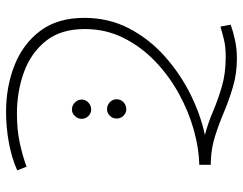

<svg xmlns="http://www.w3.org/2000/svg" viewBox="-102 -410 783 618"><g transform="rotate(90 289.0 -100.5)"><path d="M340 271Q258 271 189 243.5Q120 216 78.5 160.5Q37 105 37 19Q37 -60 71 -125Q105 -190 160.5 -239.5Q216 -289 282 -322Q348 -355 414 -369Q376 -379 338.5 -395Q301 -411 258.5 -423.5Q216 -436 163 -436Q130 -436 107.5 -430.5Q85 -425 65 -419L59 -452Q81 -460 109 -466Q137 -472 168 -472Q216 -472 258.5 -459.5Q301 -447 340 -430.5Q379 -414 418.5 -401.5Q458 -389 502 -388H510V-351Q458 -350 398.5 -333.5Q339 -317 281.5 -285.5Q224 -254 177 -209Q130 -164 101.5 -107Q73 -50 73 18Q73 95 111.5 143Q150 191 212 213.5Q274 236 345 236Q397 236 439 227Q481 218 516 205L528 235Q488 253 438.5 262Q389 271 340 271ZM331 -54Q318 -54 308.5 -63Q299 -72 299 -85Q299 -98 308.5 -107Q318 -116 331 -116Q343 -116 352 -107Q361 -98 361 -85Q361 -72 352 -63Q343 -54 331 -54ZM332 59Q319 59 309.5 49.5Q300 40 300 28Q300 15 309.5 6Q319 -3 332 -3Q344 -3 353 6Q362 15 362 28Q362 40 353 49.5Q344 59 332 59Z"/></g></svg>

Font: Noto Sans Arabic UI SmCn XLt
Style: Regular
Weight: 200
Width: 4
Designer: Monotype Design Team, Nadine Chahine and Nizar Qandah
Foundry: Monotype Imaging Inc.
Version: Version 2.010; ttfautohint (v1.8.4.7-5d5b)